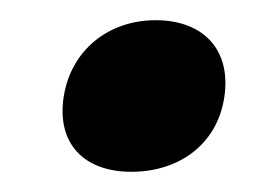

<svg xmlns="http://www.w3.org/2000/svg" viewBox="-20 -165 262 190"><path d="M43 -69C36 -23 63 5 110 5C157 5 195 -22 202 -69C209 -116 181 -145 134 -145C87 -145 50 -115 43 -69Z"/></svg>

Font: Asimov Pro
Style: BdObl
Weight: 700
Designer: Google
Version: Version 2.000980; 2014